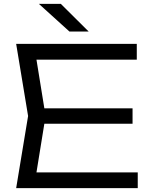

<svg xmlns="http://www.w3.org/2000/svg" viewBox="-20 -978 791 998"><path d="M669 -415V-335H158V-415ZM217 -375 160 -23 110 -82H696V0H64L126 -375L64 -750H691V-668H110L160 -727ZM296 -958 441 -814H341L182 -958Z"/></svg>

Font: Unbounded Light
Style: Regular
Weight: 300
Designer: Luke Prowse, Jean-Baptiste Morizot, Fátima Lázaro, Florian Runge
Foundry: NaN
Version: Version 1.700